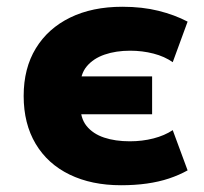

<svg xmlns="http://www.w3.org/2000/svg" viewBox="-20 -537 603 568"><path d="M338 11Q251 11 186 -20.5Q121 -52 85.5 -111.5Q50 -171 50 -253Q50 -335 86 -394Q122 -453 187.5 -485Q253 -517 342 -517Q401 -517 449 -505Q497 -493 535 -473L491 -353Q467 -370 434 -378.5Q401 -387 365 -387Q323 -387 289.5 -375.5Q256 -364 236.5 -340.5Q217 -317 218 -280L214 -311H430V-199H214L218 -228Q217 -188 236 -164.5Q255 -141 288 -130Q321 -119 364 -119Q401 -119 434 -127.5Q467 -136 491 -152L535 -33Q510 -19 480 -9Q450 1 414.5 6Q379 11 338 11Z"/></svg>

Font: Nunito Sans 7pt SemiCondensed Black
Style: Regular
Weight: 900
Width: 4
Designer: Vernon Adams
Foundry: Vernon Adams
Version: Version 3.101;gftools[0.9.27]